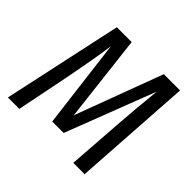

<svg xmlns="http://www.w3.org/2000/svg" viewBox="-168 -866 1044 1044"><g transform="rotate(45 353.5 -344.5)"><path d="M611 0H524L546 -310Q557 -462 571 -595L372 -78H284L220 -594Q209 -504 170 -304L109 0H21L170 -689H284L343 -185L531 -689H656Z"/></g></svg>

Font: Fira Sans Condensed
Style: Italic
Weight: 400
Width: 3
Italic angle: -8°
Designer: bBox Type GmbH & Carrois Corporate GbR & Edenspiekermann AG
Foundry: bBox Type GmbH & Carrois Corporate GbR & Edenspiekermann AG
Version: Version 4.301